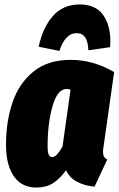

<svg xmlns="http://www.w3.org/2000/svg" viewBox="-20 -823 533 863"><path d="M493 -499 446 -168Q443 -152 443 -140Q443 -127 447.5 -119Q452 -111 462 -106L405 16Q360 12 325.5 -6.5Q291 -25 277 -58Q249 -19 218 0.5Q187 20 144 20Q77 20 42 -31Q7 -82 7 -172Q7 -276 36 -362Q65 -448 130 -501Q195 -554 298 -554Q399 -554 493 -499ZM194 -167Q194 -139 199 -128Q204 -117 215 -117Q226 -117 237 -129.5Q248 -142 261 -164L297 -420Q288 -423 279 -423Q238 -423 216 -345.5Q194 -268 194 -167ZM154 -613Q171 -697 217 -750Q263 -803 338 -803Q409 -803 442.5 -757Q476 -711 476 -638Q476 -620 475 -611L377 -597Q375 -674 325 -674Q298 -674 278.5 -653Q259 -632 247 -594Z"/></svg>

Font: Fira Sans Extra Condensed Black
Style: Italic
Weight: 900
Width: 3
Italic angle: -8°
Designer: Carrois Corporate & Edenspiekermann AG
Foundry: Carrois Corporate GbR & Edenspiekermann AG
Version: Version 4.203